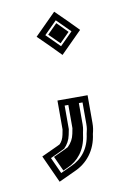

<svg xmlns="http://www.w3.org/2000/svg" viewBox="-79 -545 497 772"><g transform="rotate(-10 169.0 -159.5)"><path d="M149 -144V-26C147.7 -20.7 146.3 -13.7 145 -5C141.9 10.5 136 22 127 31L117 36L50 67L101 179L168 148C219.7 125.4 257.8 79 266 13C269.8 -2 272 -12.3 272 -32V-144ZM111 -411C141.5 -381.5 171.6 -351.5 201 -321L288 -408C258.5 -438.5 228.6 -468.6 198 -498ZM174 -119H247V-32C247 -13.7 245.2 -6.8 241.4 8.4C234.1 66.9 202.9 105.4 157.7 125.2L113.3 145.7L83.1 79.3C102.6 70 122.7 61.3 141.8 51.5C155.7 37.7 165.3 21 169.5 -0.1C171.5 -10.2 172.4 -16.5 174 -22.9ZM146.6 -411.2 198.3 -462.9C217.2 -444.4 235.4 -426.1 252.9 -408.2L201.3 -356.6C182 -376.3 165.1 -393.1 146.6 -411.2ZM189 -119V-24.1C187.5 -17.9 186.4 -12.7 184.8 -2.3C180.6 18.6 171.7 33.5 157.3 47.9L141.4 55.8L96.1 76.8L123.7 137.4L144.6 127.7C183.6 110.7 218.4 72.5 226.1 11.1C228.2 -5.1 232 -12.4 232 -32V-119ZM158.4 -411.2C172.6 -397.3 186.9 -383.1 201.4 -368.5L241 -408.2C227.3 -422.2 213.1 -436.6 198.4 -451.2Z"/></g></svg>

Font: Tape
Style: Regular
Weight: 500
Foundry: Cannot Into Space Fonts
Version: Version 0.97